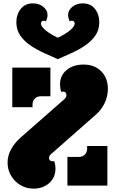

<svg xmlns="http://www.w3.org/2000/svg" viewBox="-20 -1101 685 1139"><path d="M25 -136Q25 -177 45 -214Q65 -251 99 -282L361 -512Q374 -523 374 -536Q374 -558 353 -558Q349 -558 343 -556Q336 -578 336 -601Q336 -653 375 -685.5Q414 -718 476 -718Q541 -718 580.5 -678Q620 -638 620 -574Q620 -530 601 -490Q582 -450 550 -422L282 -186Q271 -177 271 -164Q271 -154 277.5 -149Q284 -144 293 -144Q299 -144 302 -145Q309 -123 309 -100Q309 -48 272 -15Q235 18 179 18Q136 18 101 -3Q66 -24 45.5 -59Q25 -94 25 -136ZM279 -530H223Q201 -530 187 -516.5Q173 -503 173 -480V-465H53V-700H279ZM380 -170H447Q470 -170 483.5 -184Q497 -198 497 -220V-235H617V0H380ZM569 -969Q569 -923 544.5 -888.5Q520 -854 482 -829Q444 -804 401.5 -785Q359 -766 323 -750Q287 -766 244.5 -785Q202 -804 164 -829Q126 -854 101.5 -888.5Q77 -923 77 -969Q77 -1015 103 -1048Q129 -1081 175 -1081Q212 -1081 237 -1060.5Q262 -1040 262 -1012Q262 -1004 259.5 -994Q257 -984 252 -974Q247 -978 241 -978Q223 -978 223 -961Q223 -945 249 -922.5Q275 -900 323 -877Q371 -900 397 -922.5Q423 -945 423 -961Q423 -978 405 -978Q399 -978 394 -974Q389 -984 386.5 -994Q384 -1004 384 -1012Q384 -1040 409 -1060.5Q434 -1081 471 -1081Q518 -1081 543.5 -1048Q569 -1015 569 -969Z"/></svg>

Font: Exile
Style: Regular
Weight: 400
Designer: Bartłomiej Rózga @rozgatype
Version: Version 1.000; ttfautohint (v1.8.4.7-5d5b)